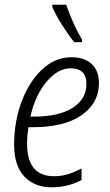

<svg xmlns="http://www.w3.org/2000/svg" viewBox="-20 -785 465 815"><path d="M328 -606V-617Q309 -649 291.5 -688Q274 -727 261 -765H202V-756Q215 -724 243.5 -679Q272 -634 295 -606ZM326 -21V-70Q298 -55 270 -46Q242 -37 209 -37Q95 -37 95 -175Q95 -211 101 -245H117Q254 -245 327 -296.5Q400 -348 400 -432Q400 -485 369 -513.5Q338 -542 284 -542Q214 -542 159 -490.5Q104 -439 72 -354.5Q40 -270 40 -171Q40 -81 83.5 -35.5Q127 10 198 10Q237 10 269 1.5Q301 -7 326 -21ZM279 -495Q347 -495 347 -429Q347 -365 288.5 -327.5Q230 -290 125 -290H109Q130 -382 178 -438.5Q226 -495 279 -495Z"/></svg>

Font: Noto Sans UI SemiCondensed Light
Style: Italic
Weight: 300
Width: 4
Designer: Monotype Design Team
Foundry: Monotype Imaging Inc.
Version: 1.001